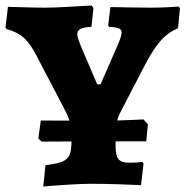

<svg xmlns="http://www.w3.org/2000/svg" viewBox="-26 -671 677 701"><path d="M140 -68Q182 -73 201.5 -81Q221 -89 228 -105.5Q235 -122 235 -156V-180Q235 -205 229 -226Q223 -247 207 -277L105 -472Q84 -512 61 -533Q38 -554 -2 -565L-6 -570L3 -646Q19 -646 61.5 -644.5Q104 -643 141 -643Q172 -643 231 -646.5Q290 -650 309 -651L315 -641L308 -573Q280 -572 268 -565.5Q256 -559 256 -545Q256 -532 281 -475Q306 -418 309 -410L329 -363H341L404 -507Q418 -539 418 -553Q418 -563 407.5 -567.5Q397 -572 372 -573L369 -579L377 -645Q416 -645 439 -644L520 -643Q551 -643 584 -644.5Q617 -646 627 -647L631 -640L624 -568Q588 -553 562 -524Q536 -495 507 -441L413 -260Q401 -236 398.5 -213Q396 -190 396 -136Q396 -103 406.5 -90Q417 -77 444 -77Q462 -77 475.5 -78Q489 -79 494 -80L498 -74L489 5Q468 4 413 2Q358 0 307 0Q270 0 210.5 4Q151 8 132 10ZM114 -165 123 -231 341 -230Q379 -230 430.5 -232Q482 -234 498 -235L514 -217L508 -155H314L126 -154Z"/></svg>

Font: Alegreya SC ExtraBold
Style: Regular
Weight: 800
Designer: Juan Pablo del Peral
Foundry: Huerta Tipografica
Version: Version 2.007; ttfautohint (v1.6)